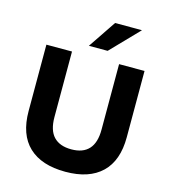

<svg xmlns="http://www.w3.org/2000/svg" viewBox="-134 -1048 1037 1166"><g transform="rotate(15 384.0 -464.5)"><path d="M385 11Q235 11 155 -64.5Q75 -140 75 -288V-705H236V-293Q236 -210 274 -170Q312 -130 385 -130Q458 -130 495 -170.5Q532 -211 532 -293V-705H692V-288Q692 -141 613 -65Q534 11 385 11ZM326 -765 444 -940H613L444 -765Z"/></g></svg>

Font: Nunito Sans 9pt ExtraBold
Style: Regular
Weight: 800
Version: Version 3.101;gftools[0.9.27]